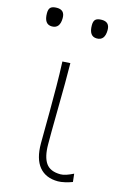

<svg xmlns="http://www.w3.org/2000/svg" viewBox="-138 -764 541 826"><g transform="rotate(15 132.0 -351.0)"><path d="M206.5 9Q152 9 123 -26Q94 -61 94 -130Q94 -173.5 94.5 -205Q95 -236.5 95 -271Q95 -332 94.8 -385Q94.5 -438 92 -494L127 -496Q128 -402.5 126.5 -324Q125 -245.5 125 -191V-135Q125 -78.5 144.2 -50.8Q163.5 -23 209.5 -23Q221 -23 235.5 -28Q250 -33 266 -41L270 -5Q256 0.5 237.8 4.8Q219.5 9 206.5 9ZM209 -628Q174 -628 174 -678Q174 -696 182.2 -703.5Q190.5 -711 210 -711Q245 -711 245 -675Q245 -628 209 -628ZM9 -628Q-26 -628 -26 -678Q-26 -696 -17.8 -703.5Q-9.5 -711 10 -711Q45 -711 45 -675Q45 -628 9 -628Z"/></g></svg>

Font: Commissioner Flair Thin
Style: Regular
Weight: 100
Designer: Kostas Bartsokas
Foundry: Kostas Bartsokas
Version: Version 1.000; ttfautohint (v1.8.3)